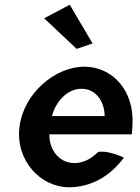

<svg xmlns="http://www.w3.org/2000/svg" viewBox="-20 -776 589 809"><path d="M370 -593 274 -756 166 -699 303 -570ZM188 -210H535C536 -222 538 -234 538 -246C548 -395 453 -495 335 -495C212 -495 79 -382 62 -241C45 -101 149 13 272 13C357 13 442 -29 502 -112C482 -121 432 -142 394 -136C359 -101 322 -87 287 -89C227 -93 187 -146 188 -210ZM421 -287H199C215 -349 264 -402 324 -402C381 -402 420 -353 421 -287Z"/></svg>

Font: Bluebird
Style: NrwObl
Weight: 400
Designer: Jasper
Foundry: Cannot Into Space Fonts
Version: Version 0.98